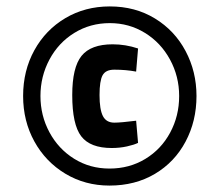

<svg xmlns="http://www.w3.org/2000/svg" viewBox="-20 -733 684 598"><path d="M52 -434Q52 -513 87 -576.5Q122 -640 183.5 -676.5Q245 -713 322 -713Q401 -713 462.5 -675.5Q524 -638 558 -574Q592 -510 592 -434Q592 -356 558 -292Q524 -228 462.5 -191.5Q401 -155 321 -155Q245 -155 183.5 -192Q122 -229 87 -292.5Q52 -356 52 -434ZM538 -434Q538 -495 509.5 -547.5Q481 -600 431.5 -630.5Q382 -661 322 -661Q261 -661 211.5 -630.5Q162 -600 134 -547.5Q106 -495 106 -434Q106 -373 134 -321Q162 -269 211 -238.5Q260 -208 321 -208Q383 -208 432.5 -238Q482 -268 510 -320Q538 -372 538 -434ZM205 -437Q205 -523 234 -559Q263 -595 331 -595Q371 -595 410 -582L404 -510Q372 -516 336 -516Q309 -516 299.5 -498.5Q290 -481 290 -437Q290 -392 300.5 -371.5Q311 -351 336 -351Q356 -351 404 -357L410 -288Q398 -282 375.5 -277Q353 -272 328 -272Q261 -272 233 -308.5Q205 -345 205 -437Z"/></svg>

Font: Cairo SemiBold
Style: Regular
Weight: 600
Designer: Mohamed Gaber, Accademia di Belle Arti di Urbino and others
Foundry: Kief Type Foundry, Accademia di Belle Arti di Urbino and others
Version: Version 3.011